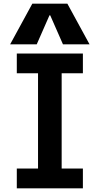

<svg xmlns="http://www.w3.org/2000/svg" viewBox="-20 -1020 540 1040"><path d="M71 0V-107H186V-623H71V-730H429V-623H314V-107H429V0ZM35 -780 155 -1000H345L465 -780H321L252 -937H248L179 -780Z"/></svg>

Font: M PLUS Code Latin SemiBold
Style: Regular
Weight: 600
Designer: Coji Morishita
Foundry: UNDERFOREST DESIGN
Version: Version 1.002; ttfautohint (v1.8.3)